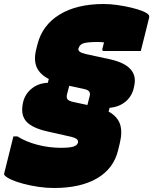

<svg xmlns="http://www.w3.org/2000/svg" viewBox="-91 -740 766 960"><path d="M214 -1Q257 -1 276 -7Q295 -13 299 -27V-28Q303 -47 265 -56L145 -83Q71 -100 42 -131Q13 -162 22 -216L23 -222Q31 -266 65 -295Q99 -324 148 -326L153 -345Q107 -369 92 -405Q77 -441 90 -493L96 -517Q120 -614 206.5 -667Q293 -720 427 -720Q459 -720 495 -715Q531 -710 564.5 -702Q598 -694 621.5 -684.5Q645 -675 652 -666Q657 -660 654 -649Q643 -605 633.5 -566.5Q624 -528 613 -485H429Q418 -485 421 -496Q423 -504 425 -512Q427 -520 429 -528Q416 -530 397 -530Q346 -530 326.5 -523.5Q307 -517 302 -499L301 -497Q297 -479 337 -470L457 -444Q600 -413 581 -315L579 -305Q570 -260 537.5 -232.5Q505 -205 457 -201L452 -182Q496 -158 509 -119.5Q522 -81 508 -24L499 13Q477 103 394.5 151.5Q312 200 178 200Q140 200 100 194Q60 188 24.5 178.5Q-11 169 -36 157.5Q-61 146 -69 135Q-72 132 -70 127Q-58 78 -47 34.5Q-36 -9 -24 -58H-4Q39 -31 96.5 -16Q154 -1 214 -1ZM276 -230 346 -215 358 -262Q361 -276 353.5 -284Q346 -292 325 -296L255 -311V-310L244 -268Q240 -251 247 -243Q254 -235 276 -230Z"/></svg>

Font: Recursive Mn Lnr St XBk
Style: Italic
Weight: 1000
Italic angle: -15°
Monospace: yes
Version: Version 1.079;hotconv 1.0.112;makeotfexe 2.5.65598; ttfautoh